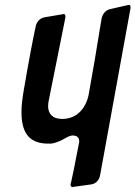

<svg xmlns="http://www.w3.org/2000/svg" viewBox="-20 -773 549 778"><path d="M426 -736C408 -732 394 -716 391 -694C389 -682 387 -668 384 -652C374 -588 358 -494 339 -388C328 -336 293 -291 232 -291C191 -291 175 -314 175 -343C175 -350 176 -359 178 -368C195 -454 228 -619 244 -697C245 -700 245 -703 245 -706C245 -712 243 -716 239 -716C238 -716 235 -716 232 -715C208 -711 185 -707 161 -703C142 -700 127 -684 124 -663C113 -613 96 -523 75 -400C70 -369 67 -343 67 -320C67 -244 91 -191 175 -191H187C201 -192 227 -202 248 -215C259 -221 268 -224 274 -224C292 -224 301 -216 301 -200C301 -196 300 -191 298 -185L299 -187L290 -142C283 -106 276 -68 268 -34C267 -31 266 -28 266 -25C266 -20 269 -15 273 -15C274 -15 277 -15 279 -16L351 -26C369 -29 383 -44 386 -65L508 -735C509 -738 509 -740 509 -742C509 -749 507 -753 504 -753C503 -753 500 -753 496 -752Z"/></svg>

Font: Bangerz
Style: Regular
Weight: 400
Designer: vernon adams
Foundry: Vernon Adams
Version: Version 2.10;December 28, 2023;FontCreator 13.0.0.2683 64-bi